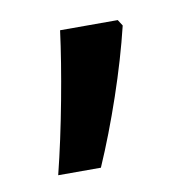

<svg xmlns="http://www.w3.org/2000/svg" viewBox="-43 -165 346 341"><g transform="rotate(-10 130.0 5.5)"><path d="M196 -110Q182 -52 160 12.5Q138 77 114 132H37Q52 72 65 2.5Q78 -67 85 -121H189Z"/></g></svg>

Font: Noto Sans Lao UI SemCond Med
Style: Regular
Weight: 500
Width: 4
Designer: Monotype Design Team
Foundry: Monotype Imaging Inc.
Version: Version 2.000; ttfautohint (v1.8.4.7-5d5b)